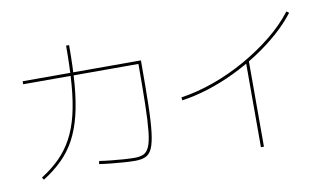

<svg xmlns="http://www.w3.org/2000/svg" viewBox="-84 -1005 2168 1255"><g transform="rotate(-10 1000.0 -377.5)"><path d="M730 5Q700 5 656.5 2Q613 -1 569 -5.5Q525 -10 493 -15L497 -35Q528 -30 571 -25.5Q614 -21 657 -18Q700 -15 730 -15Q765 -15 788.5 -25.5Q812 -36 826.5 -69Q841 -102 848 -168.5Q855 -235 857.5 -346Q860 -457 860 -625L870 -615H95V-635H880V-625Q880 -455 877.5 -341.5Q875 -228 866.5 -158.5Q858 -89 842 -54Q826 -19 798.5 -7Q771 5 730 5ZM110 7Q181 -38 232.5 -89.5Q284 -141 319.5 -207Q355 -273 376 -358.5Q397 -444 406 -556.5Q415 -669 415 -815H435Q435 -667 425.5 -553Q416 -439 394 -351Q372 -263 336 -196Q300 -129 246.5 -76Q193 -23 120 23Z M1099 -351Q1204 -366 1315 -405.5Q1426 -445 1530.5 -504Q1635 -563 1723.5 -634.5Q1812 -706 1872 -785L1888 -773Q1839 -709 1771 -649Q1703 -589 1622.5 -536.5Q1542 -484 1454.5 -442Q1367 -400 1277 -371.5Q1187 -343 1101 -331ZM1554 60V-511H1574V60Z"/></g></svg>

Font: M PLUS 2 Thin
Style: Regular
Weight: 100
Designer: Coji Morishita
Foundry: UNDERFOREST DESIGN
Version: Version 1.001